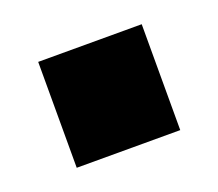

<svg xmlns="http://www.w3.org/2000/svg" viewBox="-49 -242 346 305"><g transform="rotate(-20 124.5 -89.5)"><path d="M37 0H212V-179H37Z"/></g></svg>

Font: Aspekta 750
Style: Regular
Weight: 750
Designer: Ivo Dolenc
Version: Version 2.000